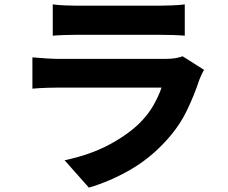

<svg xmlns="http://www.w3.org/2000/svg" viewBox="-20 -794 1040 877"><path d="M221 -774Q242 -771 273 -769.5Q304 -768 329 -768Q348 -768 387.5 -768Q427 -768 475 -768Q523 -768 571 -768Q619 -768 656.5 -768Q694 -768 711 -768Q735 -768 768.5 -769.5Q802 -771 824 -774V-631Q803 -633 770 -634Q737 -635 709 -635Q693 -635 655 -635Q617 -635 569 -635Q521 -635 473 -635Q425 -635 386.5 -635Q348 -635 329 -635Q305 -635 274.5 -634Q244 -633 221 -631ZM912 -475Q906 -465 900 -452Q894 -439 891 -431Q867 -358 833 -288Q799 -218 743 -156Q668 -72 575 -18.5Q482 35 386 63L275 -62Q390 -86 477.5 -132.5Q565 -179 621 -235Q659 -274 682 -315Q705 -356 718 -394Q707 -394 681.5 -394Q656 -394 620.5 -394Q585 -394 543.5 -394Q502 -394 459 -394Q416 -394 376.5 -394Q337 -394 304 -394Q271 -394 250 -394Q231 -394 196 -393Q161 -392 128 -389V-532Q162 -529 194 -527Q226 -525 250 -525Q266 -525 296 -525Q326 -525 365 -525Q404 -525 448 -525Q492 -525 536 -525Q580 -525 619.5 -525Q659 -525 689 -525Q719 -525 735 -525Q762 -525 782 -528.5Q802 -532 814 -537Z"/></svg>

Font: Noto Sans KR ExtraBold
Style: Regular
Weight: 800
Designer: Ryoko NISHIZUKA  (kana, bopomofo & ideographs); Paul D. Hunt (Latin, Greek & Cyrillic); Sandoll Communications , Soo-you
Foundry: Adobe
Version: Version 2.004-H2;hotconv 1.0.118;makeotfexe 2.5.65603